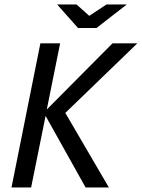

<svg xmlns="http://www.w3.org/2000/svg" viewBox="-25 -830 628 850"><path d="M457 0H354L176.8 -316.9L112.8 0H25.9L153.8 -638.2H241.2L182.1 -345.2L473.1 -638.2H583L264.2 -330.1ZM228 -810.1H314L370.1 -759.8L446.3 -810.1H536.1L402.3 -706.1H320.3ZM-4.9 -638.2Z"/></svg>

Font: Code New Roman
Style: Italic
Weight: 400
Italic angle: -11°
Monospace: yes
Designer: Sam Radian
Foundry: Code New Roman
Version: Version 1.508 October 19, 2014